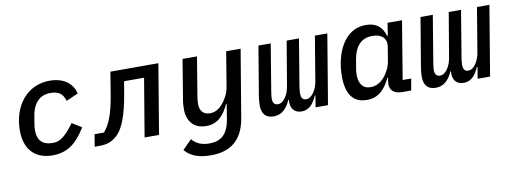

<svg xmlns="http://www.w3.org/2000/svg" viewBox="-60 -858 3720 1400"><g transform="rotate(-10 1800.0 -158.0)"><path d="M271 12C386 12 452 -45 519 -152L448 -196C371 -89 330 -77 287 -77C215 -77 176 -114 176 -189C176 -204 177 -217 180 -236L190 -296C206 -392 259 -439 332 -439C393 -439 424 -418 441 -362L530 -401C511 -473 454 -528 342 -528C179 -528 67 -394 67 -206C67 -73 138 12 271 12Z M584 3H623C682 3 719 -14 756 -50C799 -93 836 -177 865 -353L878 -430H1026L954 0H1061L1147 -516H792L765 -352C742 -212 712 -136 668 -87H599Z M1411 212C1551 212 1645 145 1672 -14L1756 -516H1649L1606 -256C1597 -201 1565 -159 1552 -143C1525 -111 1495 -91 1455 -91C1402 -91 1380 -127 1380 -174C1380 -191 1383 -213 1386 -232L1433 -516H1326L1280 -236C1273 -201 1272 -177 1272 -153C1272 -65 1320 -4 1412 -4C1496 -4 1543 -55 1582 -138H1586L1569 -31C1550 86 1497 125 1412 125C1356 125 1314 107 1285 71L1217 139C1260 191 1322 212 1411 212Z M1909 12C1970 12 2007 -28 2034 -88H2038C2037 -82 2037 -76 2037 -71C2037 -26 2060 12 2116 12C2172 12 2205 -29 2229 -85H2234L2220 0H2312L2398 -516H2306L2251 -186C2247 -161 2237 -132 2220 -107C2203 -82 2184 -70 2162 -70C2138 -70 2126 -87 2126 -120C2126 -136 2128 -153 2131 -172L2188 -516H2097L2042 -191C2037 -159 2027 -130 2011 -107C1994 -82 1975 -70 1954 -70C1929 -70 1916 -86 1916 -119C1916 -126 1917 -135 1918 -144L1922 -172L1979 -516H1888L1828 -158C1824 -134 1821 -106 1821 -86C1821 -22 1850 12 1909 12Z M2599 12C2687 12 2735 -42 2774 -122H2778L2774 -96C2773 -88 2772 -81 2772 -74C2772 -35 2794 0 2863 0H2928L2943 -86H2880L2951 -516H2844L2829 -423H2824C2805 -491 2760 -528 2684 -528C2521 -528 2448 -353 2448 -188C2448 -60 2496 12 2599 12ZM2642 -75C2582 -75 2556 -118 2556 -183C2556 -198 2557 -214 2560 -226L2572 -297C2587 -381 2630 -441 2717 -441C2788 -441 2817 -404 2817 -363C2817 -356 2816 -350 2815 -343L2798 -240C2790 -192 2767 -154 2746 -129C2716 -93 2681 -75 2642 -75Z M3109 12C3170 12 3207 -28 3234 -88H3238C3237 -82 3237 -76 3237 -71C3237 -26 3260 12 3316 12C3372 12 3405 -29 3429 -85H3434L3420 0H3512L3598 -516H3506L3451 -186C3447 -161 3437 -132 3420 -107C3403 -82 3384 -70 3362 -70C3338 -70 3326 -87 3326 -120C3326 -136 3328 -153 3331 -172L3388 -516H3297L3242 -191C3237 -159 3227 -130 3211 -107C3194 -82 3175 -70 3154 -70C3129 -70 3116 -86 3116 -119C3116 -126 3117 -135 3118 -144L3122 -172L3179 -516H3088L3028 -158C3024 -134 3021 -106 3021 -86C3021 -22 3050 12 3109 12Z"/></g></svg>

Font: IBM Mono Medium
Style: Italic
Weight: 500
Italic angle: -9°
Monospace: yes
Designer: Mike Abbink, Paul van der Laan, Pieter van Rosmalen
Foundry: Bold Monday
Version: Version 2.3